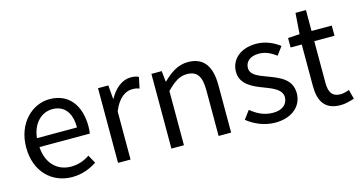

<svg xmlns="http://www.w3.org/2000/svg" viewBox="-76 -1015 2527 1348"><g transform="rotate(-15 1188.0 -341.0)"><path d="M311 13C385 13 443 -12 491 -43L458 -103C418 -76 375 -60 322 -60C219 -60 148 -134 142 -250H508C510 -263 512 -282 512 -302C512 -457 434 -557 296 -557C170 -557 51 -447 51 -271C51 -92 167 13 311 13ZM141 -315C152 -422 220 -484 297 -484C382 -484 432 -425 432 -315Z M646 0H737V-349C773 -442 829 -474 874 -474C896 -474 909 -472 927 -465L944 -545C927 -554 910 -557 886 -557C825 -557 770 -513 732 -444H729L721 -543H646Z M1034 0H1125V-394C1180 -449 1218 -477 1274 -477C1346 -477 1377 -434 1377 -332V0H1468V-344C1468 -483 1416 -557 1302 -557C1228 -557 1172 -516 1120 -465H1117L1109 -543H1034Z M1787 13C1915 13 1985 -60 1985 -148C1985 -251 1898 -283 1819 -313C1758 -336 1699 -355 1699 -407C1699 -449 1730 -485 1798 -485C1847 -485 1885 -465 1923 -437L1967 -496C1924 -529 1865 -557 1798 -557C1680 -557 1611 -489 1611 -403C1611 -311 1697 -274 1773 -246C1833 -223 1897 -198 1897 -143C1897 -96 1862 -58 1790 -58C1725 -58 1676 -84 1629 -122L1584 -62C1636 -19 1710 13 1787 13Z M2262 13C2295 13 2331 3 2362 -7L2344 -75C2326 -68 2301 -61 2282 -61C2219 -61 2198 -99 2198 -166V-469H2345V-543H2198V-695H2122L2111 -543L2026 -538V-469H2107V-168C2107 -59 2146 13 2262 13Z"/></g></svg>

Font: Squished Noto Sans CJK JP Regular
Style: Regular
Weight: 400
Designer: Ryoko NISHIZUKA (kana & ideographs); Paul D. Hunt (Latin, Greek & Cyrillic); Wenlong ZHANG (bopomofo); Sandoll Communica
Foundry: Adobe Systems Incorporated
Version: Version 1.004;PS 1.004;hotconv 1.0.82;makeotf.lib2.5.63406